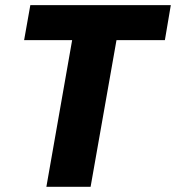

<svg xmlns="http://www.w3.org/2000/svg" viewBox="-20 -722 680 742"><path d="M73.2 -566.9 97.2 -702.1H640.1L617.2 -566.9H430.2L330.1 0H159.2L258.8 -566.9Z"/></svg>

Font: Poppins
Style: Bold Italic
Weight: 700
Italic angle: -10°
Designer: Ninad Kale (Devanagari), Jonny Pinhorn (Latin)
Foundry: Indian Type Foundry
Version: Version 3.200;PS 1.000;hotconv 16.6.54;makeotf.lib2.5.65590